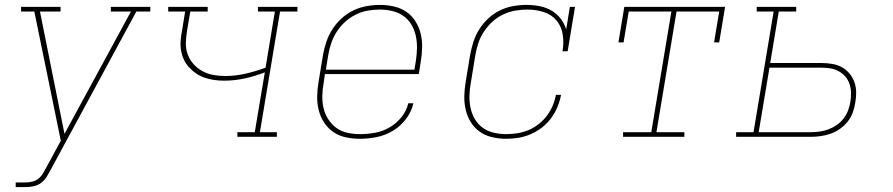

<svg xmlns="http://www.w3.org/2000/svg" viewBox="-20 -558 3640 783"><path d="M44 205V186H84Q98 186 112.5 182.5Q127 179 138 169.5Q149 160 156.5 147Q164 134 171 121L228 16L120 -511H66V-530H227V-511H143L243 -12L514 -511H432V-530H593V-511H536L189 130Q189 130 189 130Q189 130 189 130V131L188 132Q180 147 171 162Q162 177 148 187.5Q134 198 117.5 201.5Q101 205 84 205Z M948 0V-19H1019L1060 -263Q1019 -247 977.5 -238Q936 -229 894 -229Q873 -229 852.5 -232Q832 -235 813.5 -241.5Q795 -248 779 -259Q763 -270 750 -284.5Q737 -299 729 -317Q721 -335 718 -355Q715 -375 717 -396Q719 -417 723 -437L735 -511H666V-530H827V-511H756L743 -434Q739 -410 738 -385Q737 -360 745 -337.5Q753 -315 768.5 -297.5Q784 -280 804.5 -268.5Q825 -257 849 -252.5Q873 -248 898 -248Q939 -248 981 -257.5Q1023 -267 1063 -282L1101 -511H1032V-530H1193V-511H1122L1040 -19H1109V0Z M1448 8Q1419 8 1390.5 2Q1362 -4 1339.5 -19.5Q1317 -35 1302 -58Q1287 -81 1280 -108Q1273 -135 1273.5 -164.5Q1274 -194 1279 -223L1297 -333Q1302 -361 1311 -387.5Q1320 -414 1335.5 -438.5Q1351 -463 1373 -483Q1395 -503 1421 -515.5Q1447 -528 1475 -533Q1503 -538 1530 -538Q1559 -538 1587 -531.5Q1615 -525 1637 -510Q1659 -495 1674 -471.5Q1689 -448 1695.5 -421Q1702 -394 1701.5 -365Q1701 -336 1696 -307L1688 -256H1305L1300 -220Q1295 -194 1294.5 -167.5Q1294 -141 1299.5 -117Q1305 -93 1318.5 -72Q1332 -51 1351.5 -36.5Q1371 -22 1396.5 -16.5Q1422 -11 1448 -11Q1478 -11 1509 -16.5Q1540 -22 1568 -38Q1596 -54 1617 -80Q1638 -106 1645 -137H1666Q1658 -102 1635.5 -72.5Q1613 -43 1582 -24.5Q1551 -6 1516.5 1Q1482 8 1448 8ZM1670 -274 1676 -310Q1680 -336 1680.5 -362Q1681 -388 1675.5 -412.5Q1670 -437 1657.5 -458Q1645 -479 1625 -493Q1605 -507 1580 -513Q1555 -519 1529 -519Q1504 -519 1479 -514.5Q1454 -510 1430 -498Q1406 -486 1386 -467.5Q1366 -449 1352 -426.5Q1338 -404 1330 -379.5Q1322 -355 1318 -330L1309 -274Z M2044 8Q2015 8 1987 1.5Q1959 -5 1937 -20.5Q1915 -36 1900.5 -59Q1886 -82 1879.5 -109Q1873 -136 1873.5 -165Q1874 -194 1879 -223L1897 -333Q1902 -360 1910.5 -387Q1919 -414 1934.5 -438.5Q1950 -463 1971.5 -483Q1993 -503 2018.5 -515.5Q2044 -528 2072 -533Q2100 -538 2127 -538Q2154 -538 2180 -533Q2206 -528 2228 -515.5Q2250 -503 2266 -482.5Q2282 -462 2289 -438L2304 -530H2325L2295 -349H2274Q2280 -383 2275 -416.5Q2270 -450 2249.5 -474.5Q2229 -499 2197 -509Q2165 -519 2131 -519Q2106 -519 2080.5 -514.5Q2055 -510 2031 -498.5Q2007 -487 1987 -468.5Q1967 -450 1952.5 -427.5Q1938 -405 1930 -380Q1922 -355 1918 -330L1900 -220Q1895 -194 1894.5 -168Q1894 -142 1899 -118Q1904 -94 1916.5 -72.5Q1929 -51 1948.5 -37Q1968 -23 1993 -17Q2018 -11 2044 -11Q2066 -11 2089 -14.5Q2112 -18 2134 -27Q2156 -36 2175.5 -51Q2195 -66 2209.5 -85Q2224 -104 2233.5 -126Q2243 -148 2247 -171H2268Q2263 -145 2253 -121Q2243 -97 2227 -75.5Q2211 -54 2189.5 -37.5Q2168 -21 2143.5 -10.5Q2119 0 2094 4Q2069 8 2044 8Z M2521 0V-19H2636L2718 -511H2544L2523 -385H2502L2526 -530H2937L2913 -385H2892L2913 -511H2739L2657 -19H2771V0Z M2982 0V-19H3053L3135 -511H3066V-530H3227V-511H3156L3121 -301H3330Q3352 -301 3373 -297.5Q3394 -294 3412 -284.5Q3430 -275 3443.5 -259Q3457 -243 3464 -224Q3471 -205 3471.5 -183Q3472 -161 3468 -140Q3465 -120 3458 -100Q3451 -80 3437.5 -63Q3424 -46 3406 -33Q3388 -20 3368 -13Q3348 -6 3327.5 -3Q3307 0 3287 0ZM3074 -19H3287Q3305 -19 3323 -21.5Q3341 -24 3358.5 -30.5Q3376 -37 3392 -48Q3408 -59 3420 -74.5Q3432 -90 3438.5 -107.5Q3445 -125 3448 -143Q3451 -161 3450.5 -180Q3450 -199 3444.5 -215.5Q3439 -232 3427.5 -245.5Q3416 -259 3400.5 -267.5Q3385 -276 3367 -279Q3349 -282 3330 -282H3118Z"/></svg>

Font: Iosevka Slab ThExObl
Style: Regular
Weight: 100
Width: 7
Italic angle: -9°
Monospace: yes
Designer: Belleve Invis
Foundry: Belleve Invis
Version: Version 11.1.1; ttfautohint (v1.8.3)